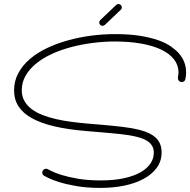

<svg xmlns="http://www.w3.org/2000/svg" viewBox="-20 -899 929 938"><path d="M885.7 -512.7Q884.3 -505.9 879.4 -502Q874.5 -498 868.7 -498Q859.9 -498 854.5 -503.7Q849.1 -509.3 849.1 -516.6Q849.1 -523.9 850.6 -531Q852.1 -538.1 852.1 -544.9Q852.1 -580.6 830.1 -608.9Q808.1 -637.2 767.8 -656.5Q727.5 -675.8 669.9 -686Q612.3 -696.3 541.5 -696.3Q487.3 -696.3 432.4 -689.2Q377.4 -682.1 326.9 -668.7Q276.4 -655.3 232.4 -635Q188.5 -614.7 156 -588.1Q123.5 -561.5 105 -529.1Q86.4 -496.6 86.4 -458Q86.4 -428.2 99.4 -405.5Q112.3 -382.8 134.8 -366Q157.2 -349.1 187.7 -337.2Q218.3 -325.2 253.9 -317.1Q289.6 -309.1 328.1 -304Q366.7 -298.8 405.8 -295.4L481 -289.1Q537.1 -284.2 581.5 -278.8Q626 -273.4 659.7 -265.1Q715.8 -251 742.7 -224.6Q769.5 -198.2 769.5 -154.3Q769.5 -111.8 746.1 -79.6Q722.7 -47.4 682.1 -25.4Q641.6 -3.4 587.4 7.8Q533.2 19 471.2 19Q403.8 19 352.8 10Q301.8 1 267.3 -10Q232.9 -21 214.8 -30.3Q196.8 -39.6 195.3 -40.5Q186.5 -45.4 186.5 -56.2Q186.5 -64.5 192.4 -69.6Q198.2 -74.7 205.1 -74.7Q210.4 -74.7 214.8 -71.8Q215.3 -71.8 231.7 -63.2Q248 -54.7 280.5 -44.4Q313 -34.2 360.8 -25.9Q408.7 -17.6 472.2 -17.6Q535.2 -17.6 583.5 -27.8Q631.8 -38.1 664.8 -56.4Q697.8 -74.7 714.6 -99.4Q731.4 -124 731.4 -152.8Q731.4 -169.9 725.3 -182.4Q719.2 -194.8 708.5 -203.9Q697.8 -212.9 682.9 -219.2Q668 -225.6 650.4 -230Q631.8 -234.9 610.6 -238.3Q589.4 -241.7 566.9 -244.1Q544.4 -246.6 521.7 -248.5Q499 -250.5 477.1 -252.4L401.9 -258.8Q313 -266.1 246.8 -281.5Q180.7 -296.9 136.7 -321Q92.8 -345.2 70.8 -378.9Q48.8 -412.6 48.8 -457.5Q48.8 -503.4 69.6 -541.7Q90.3 -580.1 126.2 -610.8Q162.1 -641.6 210.2 -664.3Q258.3 -687 313 -702.1Q367.7 -717.3 426.3 -724.9Q484.9 -732.4 541.5 -732.4Q612.3 -732.4 664.8 -723.9Q717.3 -715.3 754.6 -701.9Q792 -688.5 815.9 -671.4Q839.8 -654.3 854.5 -637.7Q889.2 -597.2 889.2 -545.4Q889.2 -528.3 885.7 -512.7ZM469.7 -800.8 547.9 -875Q552.7 -879.4 559.1 -879.4Q565.4 -879.4 570.3 -874.5Q575.2 -869.6 575.2 -862.8Q575.2 -856 570.3 -851.6L492.2 -777.3Q486.8 -772.9 481 -772.9Q474.1 -772.9 469.5 -777.8Q464.8 -782.7 464.8 -789.1Q464.8 -795.9 469.7 -800.8Z"/></svg>

Font: Sacramento
Style: Regular
Weight: 400
Designer: Astigmatic (AOETI)
Foundry: Astigmatic (AOETI)
Version: Version 1.000